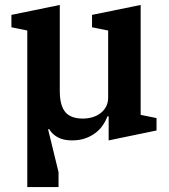

<svg xmlns="http://www.w3.org/2000/svg" viewBox="-20 -554 682 774"><path d="M90 -431 26 -444V-494L221 -534V-188Q221 -129 243 -102.5Q265 -76 314 -76Q333 -76 351 -81Q369 -86 383.5 -96.5Q398 -107 407 -123Q416 -139 416 -161V-431L351 -444V-494L547 -534V-91L611 -78V-28L418 12V-85H413Q406 -66 394 -48.5Q382 -31 364 -17.5Q346 -4 323 4Q300 12 270 12Q235 12 212 -1Q189 -14 178 -34L174 -32L216 140V200H90Z"/></svg>

Font: IBM Plex Serif SemiBold
Style: Regular
Weight: 600
Designer: Mike Abbink, Paul van der Laan, Pieter van Rosmalen
Foundry: Bold Monday
Version: Version 2.5